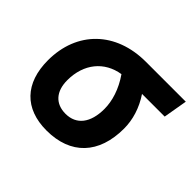

<svg xmlns="http://www.w3.org/2000/svg" viewBox="-128 -682 854 854"><g transform="rotate(45 299.5 -254.5)"><path d="M251.5 9.8C402.8 9.8 489.7 -81.5 489.7 -240.2C489.7 -295.4 472.7 -352.5 437 -405.8H579.6L599.1 -519H348.1C159.7 -519 35.2 -398.4 35.2 -215.8C35.2 -72.3 113.8 9.8 251.5 9.8ZM310.1 -403.3C349.1 -347.2 366.2 -289.6 366.2 -240.2C366.2 -152.8 327.1 -102.5 258.8 -102.5C195.3 -102.5 158.7 -143.6 158.7 -213.9C158.7 -317.4 217.8 -388.7 310.1 -403.3Z"/></g></svg>

Font: Cascadia Code SemiBold
Style: Italic
Weight: 600
Italic angle: -10°
Monospace: yes
Designer: Aaron Bell
Foundry: Saja Typeworks
Version: Version 2404.023